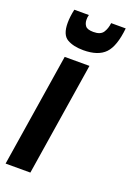

<svg xmlns="http://www.w3.org/2000/svg" viewBox="-162 -813 594 867"><g transform="rotate(20 134.5 -379.5)"><path d="M103 0H-16L70 -544H189ZM138 -601Q90 -601 60 -618.5Q30 -636 30 -693Q30 -723 38 -759H108Q106 -752 105.5 -747Q105 -742 105 -736Q105 -718 114.5 -706Q124 -694 153 -694Q187 -694 199.5 -713Q212 -732 215 -759H285Q276 -671 242.5 -636Q209 -601 138 -601Z"/></g></svg>

Font: Georama ExtraCondensed
Style: Bold Italic
Weight: 700
Width: 2
Italic angle: -9°
Designer: Jean-Baptiste Levee
Foundry: Production Type
Version: Version 1.000